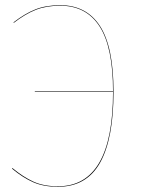

<svg xmlns="http://www.w3.org/2000/svg" viewBox="-20 -710 542 739"><path d="M417 -357Q417 -176 365 -83.5Q313 9 203 9Q148 9 108 -8.5Q68 -26 26 -61L28 -63Q69 -29 108.5 -11Q148 7 203 7Q415 7 415 -356H114V-358H415Q415 -528 363.5 -608Q312 -688 212 -688Q158 -688 117.5 -672Q77 -656 33 -622L32 -624Q76 -658 116.5 -674Q157 -690 212 -690Q313 -690 365 -609.5Q417 -529 417 -357Z"/></svg>

Font: FiraGO Two
Style: Regular
Weight: 100
Designer: bBox Type
Foundry: bBox Type GmbH
Version: Version 1.001